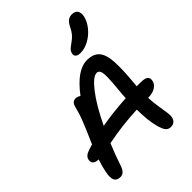

<svg xmlns="http://www.w3.org/2000/svg" viewBox="-277 -1141 1293 1293"><g transform="rotate(-45 370.0 -494.5)"><path d="M502 -772.9Q477.1 -772.9 465.6 -783.2Q454.1 -793.5 458 -811Q460.9 -826.2 470.7 -836.9Q480.5 -847.7 503.9 -863.8Q531.7 -883.3 546.1 -900.4Q560.5 -917.5 575.2 -946.8Q589.4 -976.1 605.5 -987.5Q621.6 -999 643.1 -999Q672.9 -999 685.1 -981.2Q697.3 -963.4 691.9 -933.1Q683.1 -891.6 652.3 -854Q621.6 -816.4 580.8 -794.7Q540 -772.9 502 -772.9ZM579.1 9.8Q555.2 9.8 541.5 -7.6Q527.8 -24.9 517.1 -66.9Q500.5 -125.5 499 -235.8Q350.6 -229.5 213.9 -201.2Q182.1 -125.5 153.8 -41Q137.2 7.8 101.1 7.8Q67.9 7.8 56.4 -14.2Q44.9 -36.1 55.2 -86.9Q62 -126 80.1 -180.2Q50.8 -180.7 38.6 -193.1Q26.4 -205.6 30.8 -227.1Q36.6 -257.3 81.1 -271Q87.9 -272.9 100.6 -277.1Q113.3 -281.2 120.1 -283.2Q125 -294.9 141.6 -332.5Q158.2 -370.1 165.3 -387.2Q172.4 -404.3 184.3 -434.1Q196.3 -463.9 204.1 -488.3Q211.9 -512.7 217.8 -537.1Q226.6 -581.1 261.2 -581.1Q278.3 -581.1 295.9 -568.8Q400.9 -709 497.1 -709Q558.1 -709 586.9 -674.8Q615.7 -640.6 619.6 -567.6Q623.5 -494.6 612.8 -380.9Q612.3 -375.5 611.8 -369.9Q611.3 -364.3 610.8 -357.7Q610.4 -351.1 609.9 -347.2H646Q687.5 -347.2 701.7 -335Q715.8 -322.8 710.9 -297.9Q705.6 -271.5 678.5 -254.6Q651.4 -237.8 610.8 -237.8H608.9Q611.3 -192.4 618.4 -147.2Q625.5 -102.1 629.4 -75.7Q633.3 -49.3 629.9 -32.2Q620.6 9.8 579.1 9.8ZM482.9 -602.1Q446.8 -602.1 387.2 -525.1Q327.6 -448.2 264.2 -315.9Q373.5 -335.4 501 -342.8Q501 -355.5 502.9 -379.9Q516.6 -509.8 513.7 -555.9Q510.7 -602.1 482.9 -602.1Z"/></g></svg>

Font: Shantell Sans Normal
Style: Italic
Weight: 500
Italic angle: -11.31°
Designer: Stephen Nixon, Anya Danilova, Shantell Martin
Foundry: Arrow Type
Version: Version 1.006;[559af2be0]